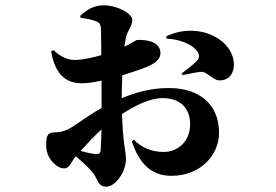

<svg xmlns="http://www.w3.org/2000/svg" viewBox="-20 -621 1040 724"><path d="M805 -318C844 -316 862 -345 862 -377C862 -441 801 -495 721 -504C674 -509 633 -497 607 -484L608 -475C649 -475 710 -455 727 -422C734 -408 730 -400 719 -388C710 -378 679 -355 665 -344L669 -338C687 -341 722 -350 742 -350C759 -350 785 -319 805 -318ZM288 -307C309 -307 337 -311 363 -317V-289V-214C308 -183 256 -142 236 -133C219 -126 207 -122 189 -122C162 -122 154 -114 154 -74C154 -50 162 -26 181 -7C193 5 206 14 223 14C241 14 248 -9 266 -32C284 -16 303 0 326 25C349 49 346 83 380 83C418 83 455 23 455 -20C455 -50 444 -74 440 -191C491 -224 545 -251 593 -251C672 -251 697 -200 697 -153C697 -88 651 -48 597 -48C545 -48 508 -70 485 -94L477 -88C501 -17 541 42 626 42C738 42 806 -38 806 -120C806 -232 727 -289 617 -289C548 -289 494 -273 439 -251V-266L441 -337C482 -350 527 -364 551 -377C574 -389 586 -404 585 -423C582 -475 504 -471 496 -470C492 -469 478 -459 449 -445L455 -481C461 -506 479 -524 479 -545C479 -571 421 -601 371 -601C334 -601 308 -585 282 -561L284 -554C309 -550 329 -547 344 -540C357 -534 360 -530 361 -502L362 -413C330 -404 295 -396 269 -395C238 -394 214 -403 181 -432L173 -427C188 -337 232 -307 288 -307ZM363 -133 360 -58C359 -45 356 -38 339 -40C326 -42 307 -45 284 -52C305 -75 334 -107 363 -133Z"/></svg>

Font: GenKiMin2 TW H
Style: Regular
Weight: 900
Version: Version 2.100;PS 2.1;hotconv 16.6.51;makeotf.lib2.5.65220 DE